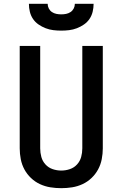

<svg xmlns="http://www.w3.org/2000/svg" viewBox="-20 -975 640 1003"><path d="M300 8Q271 8 243 3.5Q215 -1 189 -13Q163 -25 142 -45Q121 -65 107.5 -90Q94 -115 88.5 -143.5Q83 -172 83 -200V-735H190V-200Q190 -177 196 -155Q202 -133 217.5 -116Q233 -99 255 -91.5Q277 -84 300 -84Q323 -84 345 -91.5Q367 -99 382.5 -116Q398 -133 404 -155Q410 -177 410 -200V-735H517V-200Q517 -172 511.5 -143.5Q506 -115 492.5 -90Q479 -65 458 -45Q437 -25 411 -13Q385 -1 357 3.5Q329 8 300 8ZM300 -815Q279 -815 258.5 -817.5Q238 -820 218.5 -827.5Q199 -835 181.5 -847Q164 -859 152.5 -876Q141 -893 136 -913.5Q131 -934 131 -955H229Q229 -942 235 -930.5Q241 -919 251.5 -912Q262 -905 274.5 -902.5Q287 -900 300 -900Q313 -900 325.5 -902.5Q338 -905 348.5 -912Q359 -919 365 -930.5Q371 -942 371 -955H469Q469 -934 464 -913.5Q459 -893 447.5 -876Q436 -859 418.5 -847Q401 -835 381.5 -827.5Q362 -820 341.5 -817.5Q321 -815 300 -815Z"/></svg>

Font: Zed Mono Semibold Extended
Style: Regular
Weight: 600
Width: 7
Monospace: yes
Designer: Belleve Invis
Foundry: Belleve Invis
Version: Version 1.0.0; ttfautohint (v1.8.4)